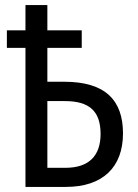

<svg xmlns="http://www.w3.org/2000/svg" viewBox="-20 -734 542 754"><path d="M166 -714H80V-615H7V-546H80V0H239C384 0 463 -78 463 -210C463 -341 393 -413 232 -413H166V-546H301V-615H166ZM235 -337C329 -337 375 -299 375 -208C375 -121 328 -75 237 -75H166V-337Z"/></svg>

Font: Noto Sans Condensed
Style: Regular
Weight: 400
Width: 3
Designer: Monotype Design Team
Foundry: Monotype Imaging Inc.
Version: Version 2.013